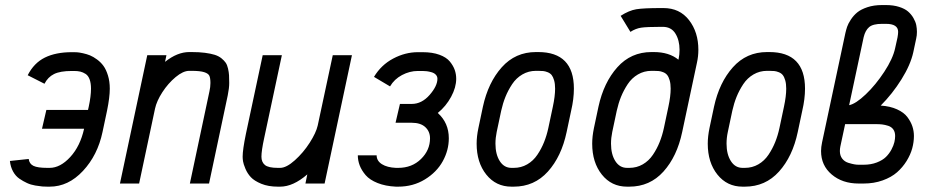

<svg xmlns="http://www.w3.org/2000/svg" viewBox="-20 -715 3642 748"><path d="M334.5 -369.6Q334.5 -391.1 329.1 -405.8Q323.7 -420.4 313.5 -427Q303.2 -433.6 293 -436Q282.7 -438.5 268.6 -438.5H259.8Q214.4 -438.5 190.4 -426.5Q166.5 -414.6 153.3 -388.7L87.9 -421.9Q112.3 -469.7 154.8 -490.7Q197.3 -511.7 259.8 -511.7H268.6Q274.4 -511.7 281.5 -511.2Q288.6 -510.7 303.2 -507.6Q317.9 -504.4 330.6 -499.3Q343.3 -494.1 357.9 -483.4Q372.6 -472.7 383.1 -458.3Q393.6 -443.8 400.6 -420.9Q407.7 -397.9 407.7 -369.6Q407.7 -335.9 397 -283.7L379.4 -200.7Q360.4 -110.4 303.2 -49.1Q246.1 12.2 173.3 12.2H164.6Q154.8 12.2 145 11.5Q135.3 10.7 117.7 7.8Q100.1 4.9 85.2 -2Q70.3 -8.8 55.4 -19Q40.5 -29.3 30.8 -47.1Q21 -64.9 18.6 -87.9L91.8 -95.7Q94.2 -76.7 110.4 -68.8Q126.5 -61 164.6 -61H173.3Q214.8 -61 253.7 -103.3Q292.5 -145.5 307.6 -213.4H143.6L160.6 -286.6H322.8L325.7 -299.3Q334.5 -340.3 334.5 -369.6Z M726.1 -512.2Q755.9 -512.2 778.3 -509.3Q800.8 -506.3 816.4 -501.5Q832 -496.6 842.8 -487.8Q853.5 -479 859.4 -470.5Q865.2 -461.9 868.4 -447.8Q871.6 -433.6 872.3 -421.9Q873 -410.2 873 -391.6Q873 -371.6 867.2 -343.3L794.4 0H719.7L795.9 -358.9Q799.8 -376 799.8 -391.6Q799.8 -410.6 795.7 -419.7Q791.5 -428.7 775.6 -433.8Q759.8 -439 726.1 -439H717.3Q693.4 -439 664.1 -414.6Q634.8 -390.1 612.5 -355.7Q590.3 -321.3 584 -292L522 0H447.3L553.7 -500H628.4L623 -474.1Q670.9 -512.2 717.3 -512.2Z M1062.5 12.2Q1025.4 12.2 998 1Q970.7 -10.3 957.3 -24.7Q943.8 -39.1 936 -57.9Q928.2 -76.7 926.8 -86.7Q925.3 -96.7 925.3 -104.5Q925.3 -131.8 938 -193.4L1003.4 -500H1078.1L1009.3 -177.7Q998.5 -127.9 998.5 -104.5Q998.5 -83.5 1012 -72.3Q1025.4 -61 1062.5 -61H1071.3Q1095.7 -61 1128.7 -90.6Q1161.6 -120.1 1186.5 -158.9Q1211.4 -197.8 1217.8 -226.1L1276.4 -500H1351.1L1244.6 0H1169.9L1177.2 -35.6Q1122.1 12.2 1071.3 12.2Z M1684.1 -408.2Q1684.1 -417.5 1677.7 -424.1Q1671.4 -430.7 1661.1 -433.6Q1650.9 -436.5 1642.6 -437.5Q1634.3 -438.5 1626.5 -438.5H1607.9Q1576.2 -438.5 1546.1 -422.6Q1516.1 -406.7 1499.5 -378.4L1437 -415.5Q1464.8 -461.9 1511.7 -486.8Q1558.6 -511.7 1607.9 -511.7H1626.5Q1664.6 -511.7 1691.9 -501.7Q1719.2 -491.7 1732.7 -475.1Q1746.1 -458.5 1751.7 -442.1Q1757.3 -425.8 1757.3 -408.2Q1757.3 -374.5 1737.5 -337.9Q1717.8 -301.3 1685.5 -274.9Q1728.5 -236.3 1728.5 -176.3Q1728.5 -129.9 1705.1 -87.2Q1681.6 -44.4 1635.5 -16.1Q1589.4 12.2 1531.2 12.2H1522.5Q1481.4 10.3 1450.9 -2Q1420.4 -14.2 1404.5 -32.7Q1388.7 -51.3 1381.3 -70.6Q1374 -89.8 1374 -109.9H1447.3Q1447.3 -88.4 1467.8 -75.4Q1488.3 -62.5 1522.5 -61H1531.2Q1585 -61 1620.1 -95.5Q1655.3 -129.9 1655.3 -176.3Q1655.3 -202.6 1637 -219.7Q1618.7 -236.8 1583.5 -236.8H1521L1538.1 -310.1H1584Q1623 -310.1 1653.6 -345Q1684.1 -379.9 1684.1 -408.2Z M2076.7 -512.2Q2215.8 -512.2 2215.8 -369.6Q2215.8 -329.6 2205.1 -283.7L2187.5 -200.7Q2167.5 -105.5 2114.5 -46.6Q2061.5 12.2 1981.4 12.2H1972.7Q1912.1 12.2 1874.5 -34.9Q1836.9 -82 1836.9 -155.3Q1836.9 -183.6 1843.8 -216.3L1861.3 -299.3Q1881.8 -393.6 1934.8 -452.9Q1987.8 -512.2 2067.9 -512.2ZM2142.6 -369.6Q2142.6 -388.7 2138.7 -402.1Q2134.8 -415.5 2129.2 -422.6Q2123.5 -429.7 2113.8 -433.6Q2104 -437.5 2096.4 -438.2Q2088.9 -439 2076.7 -439H2067.9Q2039.1 -439 2015.1 -425Q1991.2 -411.1 1975.3 -387.2Q1959.5 -363.3 1949.2 -337.9Q1939 -312.5 1932.6 -283.7L1915 -200.7Q1910.2 -177.7 1910.2 -155.3Q1910.2 -113.8 1927 -87.4Q1943.8 -61 1972.7 -61H1981.4Q2010.3 -61 2033.9 -74.7Q2057.6 -88.4 2073.5 -112.1Q2089.4 -135.7 2099.6 -161.4Q2109.9 -187 2116.2 -216.3L2133.8 -299.3Q2142.6 -340.3 2142.6 -369.6Z M2592.8 -369.6Q2592.8 -388.7 2588.9 -402.1Q2585 -415.5 2579.3 -422.6Q2573.7 -429.7 2564 -433.6Q2554.2 -437.5 2546.6 -438.2Q2539.1 -439 2526.9 -439H2518.1Q2489.3 -439 2465.3 -425Q2441.4 -411.1 2425.5 -387.2Q2409.7 -363.3 2399.4 -337.9Q2389.2 -312.5 2382.8 -283.7L2365.2 -200.7Q2360.4 -177.7 2360.4 -155.3Q2360.4 -113.8 2377.2 -87.4Q2394 -61 2422.9 -61H2431.6Q2460.4 -61 2484.1 -74.7Q2507.8 -88.4 2523.7 -112.1Q2539.6 -135.7 2549.8 -161.4Q2560.1 -187 2566.4 -216.3L2584 -299.3Q2592.8 -340.3 2592.8 -369.6ZM2554.7 -683.6H2564.9Q2627.9 -683.6 2664.3 -636.7Q2700.7 -589.8 2700.7 -521Q2700.7 -495.6 2695.3 -471.2L2637.7 -200.7Q2617.7 -105.5 2564.7 -46.6Q2511.7 12.2 2431.6 12.2H2422.9Q2362.3 12.2 2324.7 -34.9Q2287.1 -82 2287.1 -155.3Q2287.1 -183.6 2293.9 -216.3L2311.5 -299.3Q2332 -393.6 2385 -452.9Q2438 -512.2 2518.1 -512.2H2526.9Q2586.9 -512.2 2623 -482.4L2624 -486.8Q2627.4 -502 2627.4 -521Q2627.4 -558.1 2611.3 -584.2Q2595.2 -610.4 2562 -610.4H2554.7Q2499 -610.4 2477.8 -607.2Q2456.5 -604 2436 -590.8L2397.9 -653.3Q2430.7 -674.3 2459 -679Q2487.3 -683.6 2554.7 -683.6Z M2977.1 -512.2Q3116.2 -512.2 3116.2 -369.6Q3116.2 -329.6 3105.5 -283.7L3087.9 -200.7Q3067.9 -105.5 3014.9 -46.6Q2961.9 12.2 2881.8 12.2H2873Q2812.5 12.2 2774.9 -34.9Q2737.3 -82 2737.3 -155.3Q2737.3 -183.6 2744.1 -216.3L2761.7 -299.3Q2782.2 -393.6 2835.2 -452.9Q2888.2 -512.2 2968.3 -512.2ZM3043 -369.6Q3043 -388.7 3039.1 -402.1Q3035.2 -415.5 3029.5 -422.6Q3023.9 -429.7 3014.2 -433.6Q3004.4 -437.5 2996.8 -438.2Q2989.3 -439 2977.1 -439H2968.3Q2939.5 -439 2915.5 -425Q2891.6 -411.1 2875.7 -387.2Q2859.9 -363.3 2849.6 -337.9Q2839.4 -312.5 2833 -283.7L2815.4 -200.7Q2810.5 -177.7 2810.5 -155.3Q2810.5 -113.8 2827.4 -87.4Q2844.2 -61 2873 -61H2881.8Q2910.6 -61 2934.3 -74.7Q2958 -88.4 2973.9 -112.1Q2989.7 -135.7 3000 -161.4Q3010.3 -187 3016.6 -216.3L3034.2 -299.3Q3043 -340.3 3043 -369.6Z M3479 -590.8Q3479 -622.1 3431.6 -622.1H3416Q3380.9 -622.1 3366 -609.4Q3351.1 -596.7 3344.7 -570.3L3288.1 -305.2Q3314 -310.5 3352.8 -347.4Q3391.6 -384.3 3425 -435.3Q3458.5 -486.3 3467.3 -527.3L3476.6 -569.3Q3479 -583 3479 -590.8ZM3467.3 -185.1Q3467.3 -200.7 3460.2 -210.7Q3453.1 -220.7 3440.2 -224.9Q3427.2 -229 3416.7 -230.2Q3406.2 -231.4 3392.6 -231.4H3272.5L3253.9 -144.5Q3252 -135.3 3252 -126.5Q3252 -108.9 3261.2 -96.9Q3270.5 -85 3285.2 -80.6Q3299.8 -76.2 3308.6 -74.7Q3317.4 -73.2 3325.2 -73.2H3344.2Q3373 -73.2 3395.8 -82Q3418.5 -90.8 3431.4 -103.5Q3444.3 -116.2 3452.9 -132.3Q3461.4 -148.4 3464.4 -161.4Q3467.3 -174.3 3467.3 -185.1ZM3540.5 -185.1Q3540.5 -161.6 3533.9 -137.2Q3527.3 -112.8 3512 -87.9Q3496.6 -63 3474.6 -43.7Q3452.6 -24.4 3418.7 -12.2Q3384.8 0 3344.2 0H3325.2Q3261.7 0 3220.2 -35.2Q3178.7 -70.3 3178.7 -126.5Q3178.7 -141.6 3182.6 -160.2L3273.4 -585.9Q3276.4 -599.1 3280.3 -610.8Q3284.2 -622.6 3294.9 -638.9Q3305.7 -655.3 3320.1 -667Q3334.5 -678.7 3359.4 -687Q3384.3 -695.3 3416 -695.3H3431.6Q3460.4 -695.3 3482.7 -688.2Q3504.9 -681.2 3517.6 -670.2Q3530.3 -659.2 3538.6 -644.8Q3546.9 -630.4 3549.6 -617.2Q3552.2 -604 3552.2 -590.8Q3552.2 -576.7 3549.3 -564.5L3538.1 -511.7Q3527.3 -462.4 3491.9 -405.8Q3456.5 -349.1 3411.1 -303.7Q3447.8 -301.3 3474.6 -289.1Q3501.5 -276.9 3514.9 -259Q3528.3 -241.2 3534.4 -222.9Q3540.5 -204.6 3540.5 -185.1Z"/></svg>

Font: Anka/Coder Narrow
Style: Italic
Weight: 400
Width: 3
Italic angle: -12°
Monospace: yes
Version: Version 001.100